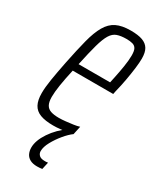

<svg xmlns="http://www.w3.org/2000/svg" viewBox="-185 -577 689 834"><g transform="rotate(30 160.0 -160.5)"><path d="M125 8Q85 8 60 -1.5Q35 -11 23.5 -32.5Q12 -54 12 -89Q12 -118 18.5 -158.5Q25 -199 36 -254Q51 -328 64 -378.5Q77 -429 95 -460Q113 -491 140.5 -504.5Q168 -518 212 -518Q249 -518 271 -510Q293 -502 303.5 -484.5Q314 -467 314 -436Q314 -417 310.5 -388.5Q307 -360 301 -326Q295 -292 286 -256L283 -241H80Q69 -192 63.5 -156.5Q58 -121 58 -97Q58 -72 65.5 -58Q73 -44 89 -38.5Q105 -33 130 -33Q145 -33 163.5 -35Q182 -37 200 -39.5Q218 -42 230 -46L221 -4Q211 -1 194.5 1.5Q178 4 160 6Q142 8 125 8ZM88 -278H246L252 -306Q258 -334 263.5 -367.5Q269 -401 269 -426Q269 -449 263 -459.5Q257 -470 244.5 -473.5Q232 -477 214 -477Q186 -477 167.5 -470.5Q149 -464 136.5 -443.5Q124 -423 113 -383.5Q102 -344 88 -278ZM153 197Q132 197 118 189.5Q104 182 97.5 168.5Q91 155 91 138Q91 103 119 61Q147 19 194 -14L221 -4Q203 9 183 33Q163 57 148.5 83.5Q134 110 134 131Q134 143 142.5 151.5Q151 160 171 160Q173 160 176.5 160Q180 160 187 159L179 195Q172 196 166.5 196.5Q161 197 153 197Z"/></g></svg>

Font: Saira UltraCondensed Light
Style: Italic
Weight: 300
Width: 1
Italic angle: -12°
Designer: Hector Gatti with collaboration of the Omnibus-Type team
Foundry: Omnibus-Type
Version: Version 1.101